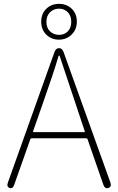

<svg xmlns="http://www.w3.org/2000/svg" viewBox="-20 -976 614 997"><path d="M30 0Q13 -6 21 -28L263 -706Q270 -726 287 -726Q303 -726 310 -706L553 -29Q561 -6 543 0Q525 6 517 -16L435 -252Q433 -258 427 -258H146Q139 -258 137 -252L54 -17Q46 6 30 0ZM152 -295Q150 -290 155 -290H417Q422 -290 420 -295L291 -682Q289 -688 287 -688Q285 -688 283 -682Q258 -596 201 -435ZM286 -770Q247 -770 220.5 -796Q194 -822 194 -863.5Q194 -905 220.5 -930.5Q247 -956 286.5 -956Q326 -956 352.5 -930.5Q379 -905 379 -864Q379 -823 352 -796.5Q325 -770 286 -770ZM286.5 -795Q314 -795 332 -813Q350 -831 350 -862.5Q350 -894 332 -912.5Q314 -931 286.5 -931Q259 -931 240 -912.5Q221 -894 221 -862.5Q221 -831 240 -813Q259 -795 286.5 -795Z"/></svg>

Font: Resource Han Rounded KR ExtraLight
Style: Regular
Weight: 250
Designer: Cyano Hao (round all glyphs); Ryoko NISHIZUKA 西塚涼子 (kana, bopomofo & ideographs); Paul D. Hunt (Latin, Greek & Cyrillic)
Foundry: Cyano Hao
Version: 0.990